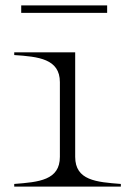

<svg xmlns="http://www.w3.org/2000/svg" viewBox="-20 -695 493 715"><path d="M33 -10V0H430V-10C339 -17 260 -23 260 -111V-500H33V-490C123 -484 203 -476 203 -389V-111C203 -24 125 -17 33 -10ZM59 -675V-647H379V-675Z"/></svg>

Font: Sprat Extended Light
Style: Regular
Weight: 300
Width: 9
Designer: Ethan Nakache
Foundry: Collletttivo
Version: Version 2.000;Glyphs 3.2 (3217)